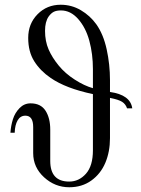

<svg xmlns="http://www.w3.org/2000/svg" viewBox="-20 -778 594 810"><path d="M24 -218Q26 -248 34.5 -275Q43 -302 62.5 -322Q82 -342 109 -342Q152 -342 172 -311Q192 -280 192 -231V-99Q192 -12 272 -12Q313 -12 342.5 -45Q372 -78 372 -144V-381Q258 -405 194 -449Q150 -479 124.5 -519.5Q99 -560 99 -618Q99 -678 138.5 -718Q178 -758 236 -758Q282 -758 321 -735Q360 -712 386 -676Q416 -634 430 -570Q444 -506 444 -440V-390Q530 -378 538 -321H516Q510 -339 495 -348.5Q480 -358 444 -365V-195Q444 -138 424.5 -91.5Q405 -45 365.5 -16.5Q326 12 272 12Q212 12 166 -30Q120 -72 120 -132V-242Q120 -290 87 -290Q66 -290 54.5 -270.5Q43 -251 42 -218ZM170 -648Q170 -604 185 -569.5Q200 -535 228 -501Q255 -468 295.5 -442Q336 -416 372 -406V-486Q372 -550 357 -605.5Q342 -661 310 -697.5Q278 -734 237 -734Q218 -734 206.5 -728Q195 -722 185 -708Q170 -686 170 -648Z"/></svg>

Font: Old Standard TT
Style: Regular
Weight: 400
Designer: Alexey Kryukov <alexios@thessalonica.org.ru>
Version: Version 2.2